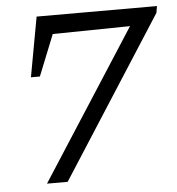

<svg xmlns="http://www.w3.org/2000/svg" viewBox="-47 -641 633 685"><g transform="rotate(-5 270.0 -298.5)"><path d="M70 -383 109 -597H540L536 -573L168 0H94L438 -534L161 -530L102 -383Z"/></g></svg>

Font: Piazzolla
Style: Italic
Weight: 400
Italic angle: -11.3°
Designer: Juan Pablo del Peral
Foundry: Huerta Tipografica
Version: Version 1.330